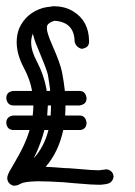

<svg xmlns="http://www.w3.org/2000/svg" viewBox="-20 -645 430 610"><path d="M152 -625Q155 -625 156 -625Q189 -624 214 -608Q262 -578 263 -515Q263 -513 263 -513Q263 -495 245 -491Q242 -490 241 -490H240Q240 -490 239 -490Q221 -495 217 -513V-515Q216 -553 190 -569Q174 -578 153 -579Q134 -573 130 -564Q129 -560 129 -556Q129 -546 133 -535Q136 -524 148 -497Q171 -445 177 -416Q183 -385 186 -357V-356H232Q250 -356 254 -338Q255 -336 255 -334V-333Q255 -315 237 -311Q235 -310 232 -310H188Q188 -309 188 -308Q188 -293 187 -279V-278H232Q250 -278 254 -260Q255 -257 255 -255Q255 -255 255 -255Q255 -236 237 -232Q234 -232 232 -232H181Q166 -162 125 -115Q150 -114 185 -111Q197 -111 219 -109Q255 -106 269 -105Q284 -104 294 -104Q297 -104 298.5 -104.5Q300 -105 309 -106L308 -105Q313 -107 318 -107Q332 -106 339 -93Q340 -88 341 -84Q339 -69 327 -63Q316 -59 300 -58Q296 -58 293 -58Q282 -58 267 -59Q251 -60 215 -63Q192 -65 182 -66Q134 -69 105 -69Q100 -69 96 -69Q59 -68 47 -62Q38 -57 33 -56Q28 -55 26 -55Q19 -55 14 -59Q3 -66 3 -80Q3 -80 3 -81Q4 -89 8 -96Q10 -101 14 -107Q43 -156 55 -182Q67 -208 74 -232H23Q6 -232 1 -248Q0 -252 0 -255Q0 -272 17 -277Q20 -278 23 -278H84V-279Q86 -295 86 -310H23Q6 -310 1 -327Q0 -331 0 -333Q0 -351 17 -355Q20 -356 23 -356H82Q75 -394 56 -429Q33 -472 33 -511Q33 -535 41 -555Q63 -604 117 -620Q130 -623 142 -624Q145 -625 147 -625Q149 -625 152 -625ZM84 -539V-537Q79 -524 79 -511Q79 -483 97 -450Q120 -406 128 -360Q128 -358 128 -356H139Q139 -362 139 -362Q136 -385 132 -408Q129 -423 101 -490Q93 -508 89 -521Q86 -531 84 -539ZM132 -310Q131 -294 130 -279V-278H141Q141 -281 141 -282Q142 -295 142 -307Q142 -309 142 -310ZM121 -232Q112 -197 97 -163Q91 -151 86 -140V-141Q120 -177 134 -232Z"/></svg>

Font: Santa Chrismast Display
Style: Regular
Weight: 400
Designer: MUHAMMAD YONI
Version: Version 001.000